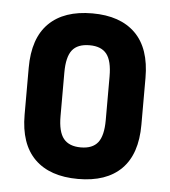

<svg xmlns="http://www.w3.org/2000/svg" viewBox="-43 -541 522 588"><g transform="rotate(5 218.0 -246.5)"><path d="M218 8Q131 8 84.5 -38Q38 -84 38 -174V-318Q38 -409 84.5 -455Q131 -501 218 -501Q304 -501 350.5 -455Q397 -409 397 -318V-174Q397 -84 351 -38Q305 8 218 8ZM218 -89Q254 -89 270.5 -110Q287 -131 287 -179V-313Q287 -361 270.5 -382Q254 -403 218 -403Q181 -403 164.5 -382Q148 -361 148 -313V-179Q148 -131 165 -110Q182 -89 218 -89Z"/></g></svg>

Font: Sofia Sans Condensed
Style: Bold
Weight: 700
Designer: Botio Nikoltchev, Ani Petrova
Foundry: lettersoup
Version: Version 4.101; ttfautohint (v1.8.4.7-5d5b)